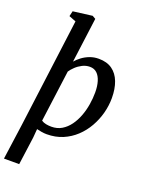

<svg xmlns="http://www.w3.org/2000/svg" viewBox="-192 -907 947 1250"><g transform="rotate(20 281.5 -281.5)"><path d="M0 254 34.5 5.5 132 -744.5 83.5 -763.5 92 -800 225 -817 247.5 -804 206.5 -493Q222 -511.5 245 -528.8Q268 -546 296.8 -557Q325.5 -568 359 -568Q415.5 -568 452.2 -541.8Q489 -515.5 507.2 -467.8Q525.5 -420 525.5 -356Q525.5 -304 511.8 -251.8Q498 -199.5 471.2 -152.2Q444.5 -105 405.5 -68.5Q366.5 -32 316.8 -11Q267 10 206.5 10Q189.5 10 171.2 7Q153 4 137 0L132 60L105.5 254ZM218 -46.5Q258.5 -46.5 289.8 -65.2Q321 -84 344 -115.5Q367 -147 382 -186.8Q397 -226.5 404 -269.8Q411 -313 411 -353.5Q411 -396.5 401 -429.5Q391 -462.5 371.5 -480.8Q352 -499 322.5 -499Q295 -499 270.5 -486.5Q246 -474 227 -456Q208 -438 196.5 -420.5L149 -63Q163 -53.5 181.2 -50Q199.5 -46.5 218 -46.5Z"/></g></svg>

Font: Merriweather Light 18pt Medium
Style: Italic
Weight: 500
Italic angle: -7.8°
Version: Version 2.101